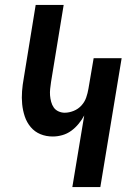

<svg xmlns="http://www.w3.org/2000/svg" viewBox="-20 -755 540 775"><path d="M272 0 320 -289Q311 -272 297.5 -255.5Q284 -239 267.5 -227Q251 -215 231.5 -209.5Q212 -204 193 -204Q166 -204 143 -213.5Q120 -223 104 -242Q88 -261 80 -285Q72 -309 69.5 -334.5Q67 -360 69 -386.5Q71 -413 76 -440L124 -735H237L186 -424Q184 -410 182.5 -396.5Q181 -383 182 -370Q183 -357 186.5 -344Q190 -331 197 -321Q204 -311 216 -305.5Q228 -300 241 -300Q259 -300 277.5 -307.5Q296 -315 309 -329.5Q322 -344 328 -361.5Q334 -379 337 -397L358 -520H471L385 0Z"/></svg>

Font: Iosevka Term Curly
Style: Bold Italic
Weight: 700
Italic angle: -9°
Designer: Belleve Invis
Foundry: Belleve Invis
Version: Version 32.3.0